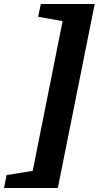

<svg xmlns="http://www.w3.org/2000/svg" viewBox="-120 -755 495 963"><path d="M355 -735 170 188H-100L-87 123L44 102L194 -649L71 -671L85 -735Z"/></svg>

Font: Piazzolla ExtraBold
Style: Italic
Weight: 800
Italic angle: -11.3°
Designer: Juan Pablo del Peral
Foundry: Huerta Tipografica
Version: Version 1.330